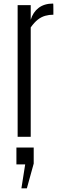

<svg xmlns="http://www.w3.org/2000/svg" viewBox="-20 -761 335 1068"><path d="M78.1 0V-732.4H150.9V-650.9Q163.6 -693.4 195.1 -717.3Q226.6 -741.2 275.4 -741.2Q276.4 -741.2 276.6 -731.9Q276.9 -722.7 276.9 -710.2Q276.9 -697.8 276.9 -688.5Q276.9 -679.2 276.9 -679.2Q252.9 -679.2 231.4 -673.1Q210 -667 190.4 -651.9Q170.9 -636.7 150.9 -608.4V0ZM99.1 286.6 120.1 153.3H71.3V59.6H167.5V148.9L129.4 286.6Z"/></svg>

Font: Antonio Thin
Style: Regular
Weight: 250
Designer: Vernon Adams
Foundry: Vernon Adams
Version: Version 1.002